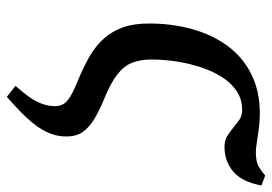

<svg xmlns="http://www.w3.org/2000/svg" viewBox="-140 -464 815 576"><g transform="rotate(90 268.0 -175.5)"><path d="M270 212 237 186Q256 165 269.5 146Q283 127 290.5 107.5Q298 88 298 68Q298 44 281 30Q264 16 224 0Q180 -18 147.5 -37Q115 -56 93.5 -81Q72 -106 61 -138Q50 -170 50 -214Q50 -284 67 -344.5Q84 -405 117.5 -450.5Q151 -496 202 -521.5Q253 -547 320 -547Q343 -547 365.5 -544Q388 -541 406.5 -538Q425 -535 436 -535Q465 -535 480 -544Q495 -553 506 -563L536 -552Q525 -493 494 -467Q463 -441 420 -441Q401 -441 388 -449Q375 -457 363 -467Q351 -477 339 -485.5Q327 -494 309 -494Q277 -494 252 -477Q227 -460 209.5 -431.5Q192 -403 180.5 -367.5Q169 -332 163.5 -294.5Q158 -257 158 -221Q158 -189 167.5 -164.5Q177 -140 201.5 -120.5Q226 -101 269 -83Q309 -67 335.5 -51Q362 -35 375.5 -15.5Q389 4 389 34Q389 65 375 93.5Q361 122 334.5 150.5Q308 179 270 212Z"/></g></svg>

Font: ET Text
Style: Italic
Weight: 470
Italic angle: -12°
Designer: Monotype Design Team
Foundry: Monotype Imaging Inc.
Version: Version 2.009